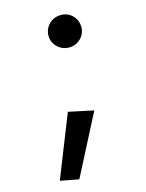

<svg xmlns="http://www.w3.org/2000/svg" viewBox="-129 -561 603 795"><g transform="rotate(-20 172.5 -163.0)"><path d="M163 -426C163 -389 194 -357 234 -357C274 -357 304 -389 304 -426C304 -465 274 -496 234 -496C194 -496 163 -465 163 -426ZM131 -109 2 148 80 170 236 -77Z"/></g></svg>

Font: Jost Medium
Style: Italic
Weight: 500
Italic angle: -5°
Version: Version 3.710